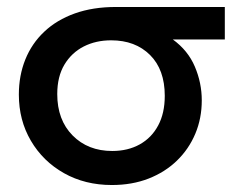

<svg xmlns="http://www.w3.org/2000/svg" viewBox="-20 -515 690 550"><path d="M300.5 15Q223.5 15 163.2 -19Q103 -53 68.5 -111.8Q34 -170.5 34 -244Q34 -298.5 52.5 -344.5Q71 -390.5 106.8 -424.2Q142.5 -458 194.2 -476.5Q246 -495 312 -495H624V-402H475Q518.5 -370.5 538.2 -324Q558 -277.5 558 -227.5Q558 -176 539.5 -132Q521 -88 487 -55Q453 -22 405.8 -3.5Q358.5 15 300.5 15ZM301.5 -82.5Q346.5 -82.5 380.5 -101.5Q414.5 -120.5 433.2 -155.8Q452 -191 452 -240.5Q452 -315.5 409.8 -357.5Q367.5 -399.5 298.5 -399.5Q254.5 -399.5 219.8 -381.8Q185 -364 164.5 -329.8Q144 -295.5 144 -245.5Q144 -171.5 188 -127Q232 -82.5 301.5 -82.5Z"/></svg>

Font: Geologica Thin Roman
Style: Regular
Weight: 400
Version: Version 1.010;gftools[0.9.28]